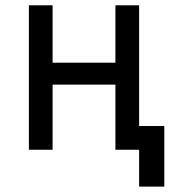

<svg xmlns="http://www.w3.org/2000/svg" viewBox="-20 -567 642 727"><path d="M506.8 139.6H602.1V-89.8H506.8V-546.9H417V-329.6H179.2V-546.9H89.4V0H179.2V-246.6H417V0H506.8Z"/></svg>

Font: Hack
Style: Regular
Weight: 400
Monospace: yes
Designer: Christopher Simpkins
Foundry: Christopher Simpkins
Version: Version 2.010